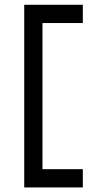

<svg xmlns="http://www.w3.org/2000/svg" viewBox="-20 -719 455 816"><path d="M332 -621.1H160.6V0H332V77.6H83V-698.7H332Z"/></svg>

Font: Turpis
Style: Regular
Weight: 400
Designer: GGBotNet
Foundry: f0n7
Version: 1.00